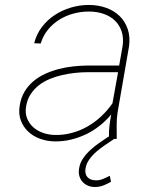

<svg xmlns="http://www.w3.org/2000/svg" viewBox="-20 -558 627 771"><path d="M417.5 -8.3Q417 -31.7 419.7 -53.7Q422.4 -75.7 426.8 -98.6Q405.8 -73.2 380.1 -53Q354.5 -32.7 325.4 -18.8Q296.4 -4.9 264.6 2.7Q232.9 10.3 199.7 9.8Q168.9 9.3 141.1 -0.7Q113.3 -10.7 93.5 -29.3Q73.7 -47.9 63.7 -74.2Q53.7 -100.6 59.1 -133.8Q64 -165.5 78.4 -189.7Q92.8 -213.9 114 -231.7Q135.3 -249.5 161.4 -261.5Q187.5 -273.4 215.8 -280.8Q244.1 -288.1 273.4 -291.3Q302.7 -294.4 330.1 -294.9H458.5L472.2 -372.1Q477.1 -405.8 468.5 -431.6Q460 -457.5 441.4 -475.3Q422.9 -493.2 395.8 -502.4Q368.7 -511.7 336.9 -511.7Q305.2 -511.7 274.7 -503.4Q244.1 -495.1 218 -478.8Q191.9 -462.4 172.4 -438.5Q152.8 -414.6 143.6 -383.3L117.2 -384.3Q126.5 -420.9 148.2 -449.5Q169.9 -478 199.7 -497.6Q229.5 -517.1 264.6 -527.6Q299.8 -538.1 336.4 -538.1Q373.5 -538.1 405.5 -526.9Q437.5 -515.6 460 -493.9Q482.4 -472.2 492.9 -441.2Q503.4 -410.2 498 -371.1L452.1 -106.4Q448.2 -80.6 448.5 -55.4Q448.7 -30.3 448.7 -4.4L448.2 0H435.1L437 1Q421.4 11.7 402.8 23.9Q384.3 36.1 367.7 50.5Q351.1 64.9 338.6 82.3Q326.2 99.6 323.2 120.1Q320.3 140.6 330.8 152.8Q341.3 165 361.8 166Q377.9 167 392.3 161.1Q406.7 155.3 420.9 147.9L425.8 171.9Q410.6 180.7 394.8 186.8Q378.9 192.9 361.3 192.9Q345.2 192.9 332.5 187.3Q319.8 181.6 311.3 172.1Q302.7 162.6 298.8 149.2Q294.9 135.7 297.4 120.1Q300.3 97.7 313 78.9Q325.7 60.1 342.8 44.4Q359.9 28.8 379.2 15.4Q398.4 2 415.5 -9.3ZM199.2 -16.1Q234.9 -15.1 268.3 -24.2Q301.8 -33.2 331.3 -50Q360.8 -66.9 386.2 -90.6Q411.6 -114.3 431.6 -143.1L454.1 -268.1H331.5Q308.1 -268.1 282.2 -265.4Q256.3 -262.7 230.5 -256.8Q204.6 -251 180.7 -241.2Q156.7 -231.4 137 -216.3Q117.2 -201.2 103.5 -180.4Q89.8 -159.7 85 -131.8Q80.1 -105 88.4 -83.7Q96.7 -62.5 113 -47.6Q129.4 -32.7 152.1 -24.7Q174.8 -16.6 199.2 -16.1Z"/></svg>

Font: Roboto Mono Thin
Style: Italic
Weight: 250
Designer: Google
Version: Version 2.000985; 2015; ttfautohint (v1.3)